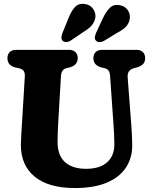

<svg xmlns="http://www.w3.org/2000/svg" viewBox="-20 -958 786 994"><path d="M568 -306.5 550 -564Q548.5 -583.5 542.2 -592.2Q536 -601 523 -604.5L504 -609Q463.5 -620.5 463.5 -657Q463.5 -676.5 475.2 -688.2Q487 -700 508.5 -700H686.5Q708 -700 719.8 -688.2Q731.5 -676.5 731.5 -657Q731.5 -637.5 720.8 -626.5Q710 -615.5 691 -609.5L672 -604.5Q637.5 -594.5 641 -556L660 -307.5Q664 -256 664.5 -206Q665 -142 633 -92Q601 -42 534.8 -13.2Q468.5 15.5 367.5 15.5Q231.5 15.5 159.5 -43.5Q87.5 -102.5 88 -209.5Q88.5 -230 90.5 -266Q92.5 -302 94.5 -331L108.5 -562Q109.5 -580.5 103 -590.2Q96.5 -600 78.5 -604.5L59.5 -608.5Q18.5 -619 18.5 -657Q18.5 -676.5 30.2 -688.2Q42 -700 63.5 -700H337.5Q359 -700 370.8 -688.2Q382.5 -676.5 382.5 -657Q382.5 -621 342 -609.5L322 -604.5Q297.5 -598 295.5 -563L281.5 -324.5Q280 -295 279 -270.8Q278 -246.5 278 -228.5Q277 -154.5 316 -119.2Q355 -84 425.5 -84Q497.5 -84 535.2 -118.5Q573 -153 572 -213.5Q571.5 -245.5 570.5 -266Q569.5 -286.5 568 -306.5ZM333.5 -861.5Q347.5 -898 366.5 -919.8Q385.5 -941.5 418 -937.5Q446 -934 461 -913.5Q476 -893 474 -868.5Q470 -845.5 456 -828Q442 -810.5 412.5 -793L345.5 -747.5Q335.5 -741 324 -740.5Q312.5 -740 304.5 -746.5Q297 -755 298 -765Q299 -775 303.5 -787.5ZM511.5 -861Q528 -896.5 548.2 -917Q568.5 -937.5 601 -931Q628 -926 642 -904.5Q656 -883 651.5 -859Q647 -835.5 631.8 -819.5Q616.5 -803.5 585.5 -787.5L517 -745.5Q506.5 -740 495.2 -740Q484 -740 476.5 -748Q469.5 -756 471 -766.2Q472.5 -776.5 477.5 -788Z"/></svg>

Font: Fraunces 72pt S100
Style: Bold
Weight: 700
Version: Version 1.000; ttfautohint (v1.8.3)